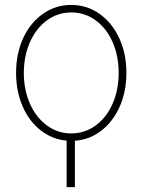

<svg xmlns="http://www.w3.org/2000/svg" viewBox="-20 -558 582 775"><path d="M459 -263.7Q459 -332 434.6 -387.7Q410.2 -443.4 366.5 -475.6Q322.8 -507.8 267.6 -507.8Q212.9 -507.8 169.2 -475.6Q125.5 -443.4 100.8 -387.7Q76.2 -332 76.2 -263.7Q76.2 -195.3 100.8 -139.6Q125.5 -84 169.2 -51.8Q212.9 -19.5 267.6 -19.5Q322.8 -19.5 366.5 -51.8Q410.2 -84 434.6 -139.6Q459 -195.3 459 -263.7ZM267.6 -538.1Q330.6 -538.1 381.3 -502.4Q432.1 -466.8 461.2 -404.1Q490.2 -341.3 490.2 -263.7Q490.2 -189 463.4 -128.2Q436.5 -67.4 389.2 -30.8Q341.8 5.9 282.2 10.3V197.3H249V9.8Q190.4 4.4 143.8 -32.2Q97.2 -68.8 71 -129.4Q44.9 -189.9 44.9 -263.7Q44.9 -341.8 73.7 -404.3Q102.5 -466.8 153.6 -502.4Q204.6 -538.1 267.6 -538.1Z"/></svg>

Font: Pretendard Thin
Style: Regular
Weight: 100
Designer: Base glyphs from Inter by Rasmus Andersson; Hangeul glyphs from Noto Sans CJK(Source Han Sans) by Jang Soo-young and Kan
Foundry: Kil Hyung-jin
Version: Version 1.309